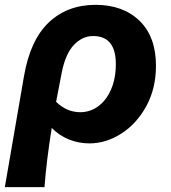

<svg xmlns="http://www.w3.org/2000/svg" viewBox="-46 -580 707 794"><path d="M349 -560Q463 -560 531 -494Q599 -428 599 -308Q599 -214 559 -141Q519 -68 455.5 -27.5Q392 13 324 13Q279 13 238.5 -3.5Q198 -20 168 -51Q146 85 138 194H-26L53 -264Q79 -415 156 -487.5Q233 -560 349 -560ZM433 -315Q433 -431 339 -431Q294 -431 259 -393.5Q224 -356 209 -278L186 -159Q230 -116 286 -116Q326 -116 359.5 -140Q393 -164 413 -209.5Q433 -255 433 -315Z"/></svg>

Font: Nebula Sans Bold
Style: Regular
Weight: 700
Italic angle: -9°
Designer: Paul D. Hunt for Adobe (as Source Sans)
Foundry: Nebula Entertainment & Broadcasting LLC
Version: Version 1.010